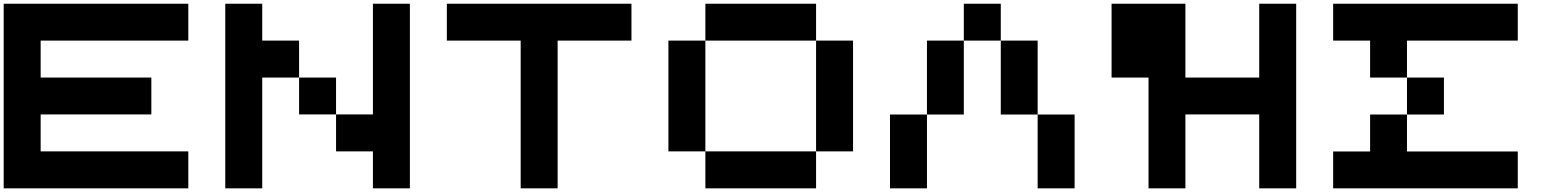

<svg xmlns="http://www.w3.org/2000/svg" viewBox="-20 -820 8441 1040"><path d="M1000 -600.1H200.2V-399.9H799.8V-200.2H200.2V0H1000V200.2H0V-799.8H1000Z M2000 -799.8H2200.2V200.2H2000V0H1800.3V-200.2H2000ZM1400.4 -600.1H1600.1V-399.9H1400.4V200.2H1200.2V-799.8H1400.4ZM1600.1 -399.9H1800.3V-200.2H1600.1Z M2400.4 -799.8H3400.4V-600.1H3000.5V200.2H2800.3V-600.1H2400.4Z M3600.6 -600.1H3800.8V0H3600.6ZM4400.4 -799.8V-600.1H3800.8V-799.8ZM3800.8 200.2V0H4400.4V200.2ZM4400.4 -600.1H4600.6V0H4400.4Z M5400.9 -600.1H5200.7V-799.8H5400.9ZM5800.8 200.2H5600.6V-199.7H5800.8ZM5001 200.2H4800.8V-199.7H5001ZM5600.6 -199.7H5400.9V-600.1H5600.6ZM5200.7 -199.7H5001V-600.1H5200.7Z M7001 200.2H6800.8V-200.2H6400.9V200.2H6201.2V-399.9H6001V-799.8H6400.9V-399.9H6800.8V-799.8H7001Z M7801.3 -199.7H7601.1V-399.9H7801.3ZM7601.1 0.5H8201.2V200.2H7201.2V0.5H7401.4V-199.7H7601.1ZM7601.1 -600.1V-399.9H7401.4V-600.1H7201.2V-799.8H8201.2V-600.1Z"/></svg>

Font: QuinqueFive
Style: Regular
Weight: 400
Monospace: yes
Designer: GGBotNet
Foundry: GGBotNet
Version: 1.1